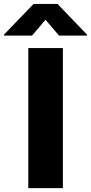

<svg xmlns="http://www.w3.org/2000/svg" viewBox="-101 -977 472 997"><path d="M225.6 -727.5V0H45.9V-727.5ZM205.6 -792 135.3 -874.5 65.4 -792H-80.6V-796.9L73.2 -956.5H197.8L351.1 -796.9V-792Z"/></svg>

Font: Inter Display Extra Bold
Style: Regular
Weight: 800
Designer: Rasmus Andersson
Foundry: rsms
Version: Version 4.000;git-4fc901f